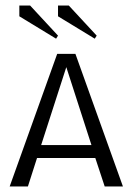

<svg xmlns="http://www.w3.org/2000/svg" viewBox="-20 -675 480 695"><path d="M323 -535 190 -616V-655H229L330 -546ZM183 -535 50 -616V-655H89L190 -546ZM187 -480H253L425 0H359L325 -103H114L81 0H15ZM129 -150H311L220 -432Z"/></svg>

Font: Glametrix
Style: Regular
Weight: 500
Designer: gluk
Foundry: gluk
Version: Version 0.40